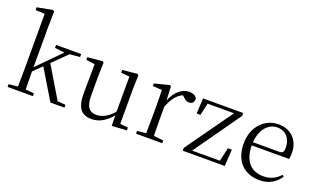

<svg xmlns="http://www.w3.org/2000/svg" viewBox="-83 -1271 2899 1753"><g transform="rotate(20 1367.0 -394.0)"><path d="M326 -483 421 -472 315 -365 202 -250V-639L205 -793L190 -802L41 -774V-747L131 -743V-227L129 -36L41 -27V0H287V-27L204 -35L202 -209L283 -289L457 0H594V-27L515 -34L333 -338L470 -474L570 -483V-512H326Z M1056 9 1200 0V-27L1123 -35V-379L1127 -506L1117 -518L971 -504V-477L1054 -469L1053 -128C1005 -71 948 -37 889 -37C822 -37 785 -76 785 -187V-379L789 -506L779 -518L632 -504V-478L717 -467L714 -185C713 -37 765 14 860 14C938 14 1003 -29 1054 -93Z M1447 -318C1478 -401 1517 -452 1571 -476L1581 -468C1604 -445 1620 -433 1644 -433C1678 -433 1692 -452 1693 -486C1683 -511 1653 -526 1615 -526C1547 -526 1480 -468 1447 -380L1441 -515L1428 -523L1284 -486V-461L1374 -456C1376 -406 1377 -354 1377 -285V-227L1375 -36L1289 -27V0H1544V-27L1449 -37L1447 -227Z M1743 0H2151L2161 -162H2123L2093 -30H1823L2144 -484V-512H1754L1746 -364L1782 -361L1810 -481H2066L1743 -27Z M2493 14C2581 14 2646 -26 2690 -91L2675 -105C2633 -57 2581 -32 2511 -32C2399 -32 2320 -102 2318 -261H2681C2685 -277 2687 -297 2687 -321C2687 -438 2611 -526 2485 -526C2354 -526 2243 -420 2243 -254C2243 -74 2348 14 2493 14ZM2319 -292C2327 -418 2397 -495 2483 -495C2569 -495 2618 -431 2618 -346C2618 -309 2609 -292 2576 -292Z"/></g></svg>

Font: Noto Serif HK Light
Style: Regular
Weight: 300
Designer: Ryoko NISHIZUKA 西塚涼子 (kana & ideographs); Frank Grießhammer (Latin, Greek & Cyrillic); Wenlong ZHANG 张文龙 (bopomofo); San
Foundry: Adobe
Version: Version 2.001;hotconv 1.1.0;makeotfexe 2.6.0